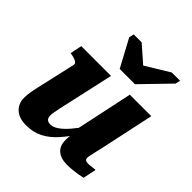

<svg xmlns="http://www.w3.org/2000/svg" viewBox="-216 -952 1113 1113"><g transform="rotate(45 340.0 -396.0)"><path d="M327 -604H452L616 -773L623 -803H555L368 -689L444 -684L308 -803H243L236 -773ZM243 -194Q239 -172 236 -157.5Q233 -143 233 -130Q233 -118 236.5 -109.5Q240 -101 248 -96.5Q256 -92 270 -92Q293 -92 318.5 -109.5Q344 -127 372.5 -160Q401 -193 431 -238L437 -181Q400 -124 361.5 -80Q323 -36 277.5 -12.5Q232 11 175 11Q116 11 84.5 -18Q53 -47 53 -94Q53 -116 57 -140.5Q61 -165 68 -195L122 -433Q123 -442 117.5 -448Q112 -454 100 -458.5Q88 -463 71 -466L61 -468L76 -540H320ZM582 -222Q574 -188 569 -165.5Q564 -143 561 -129Q558 -115 558 -108Q558 -96 564.5 -91Q571 -86 585 -86Q601 -86 616 -88.5Q631 -91 642 -91L625 -10Q609 -6 589.5 -3Q570 0 549 2.5Q528 5 504 5Q453 5 424.5 -19Q396 -43 396 -91Q396 -96 396.5 -104.5Q397 -113 397.5 -124.5Q398 -136 399 -149L389 -140L474 -540H650Z"/></g></svg>

Font: Roboto Serif 20pt
Style: Bold Italic
Weight: 700
Italic angle: -10°
Version: Version 1.007